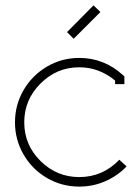

<svg xmlns="http://www.w3.org/2000/svg" viewBox="-20 -690 522 719"><path d="M255.9 -544.9 231 -569.8 330.1 -669.9 356 -645ZM411.1 -388.2Q351.1 -438 276.9 -438Q192.4 -438 131.6 -377.2Q70.8 -316.4 70.8 -231.9Q70.8 -147.5 131.6 -87.2Q192.4 -26.9 276.9 -26.9Q364.7 -26.9 426.8 -91.8L454.1 -66.9Q419.9 -31.2 374 -11.2Q328.1 8.8 276.9 8.8Q211.4 8.8 156 -23.4Q100.6 -55.7 68.4 -111.1Q36.1 -166.5 36.1 -231.9Q36.1 -297.4 68.4 -352.8Q100.6 -408.2 156 -440.7Q211.4 -473.1 276.9 -473.1Q369.6 -473.1 439.9 -409.2L445.8 -403.8V-375H411.1Z"/></svg>

Font: Rawengulk
Style: Regular
Weight: 400
Version: Version 0.92